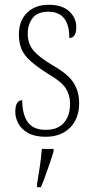

<svg xmlns="http://www.w3.org/2000/svg" viewBox="-20 -562 392 803"><path d="M171 10Q126 10 98 -5.5Q70 -21 57 -45Q44 -69 44 -94Q44 -120 52 -131.5Q60 -143 73 -143Q73 -85 95.5 -52Q118 -19 172 -19Q221 -19 247 -48Q273 -77 273 -129Q273 -164 255.5 -192Q238 -220 183 -252Q137 -281 109.5 -305Q82 -329 70.5 -355.5Q59 -382 59 -418Q59 -475 93 -508.5Q127 -542 184 -542Q240 -542 269.5 -514.5Q299 -487 299 -449Q299 -403 270 -403Q270 -513 182 -513Q137 -513 116.5 -486.5Q96 -460 96 -421Q96 -378 121.5 -349Q147 -320 200 -289Q265 -252 288 -215.5Q311 -179 311 -131Q311 -66 273 -28Q235 10 171 10ZM135 208Q141 172 146.5 135Q152 98 155 61H204V71Q198 92 188.5 119.5Q179 147 169.5 174Q160 201 151 221H135Z"/></svg>

Font: Noto Serif Myanmar Condensed ExtraLight
Style: Regular
Weight: 200
Width: 3
Designer: Ben Mitchell and the Monotype Design Team
Foundry: Monotype Imaging Inc.
Version: Version 2.106; ttfautohint (v1.8.4.7-5d5b)